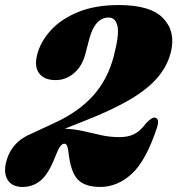

<svg xmlns="http://www.w3.org/2000/svg" viewBox="-35 -731 703 761"><path d="M-11 -87.5Q9.5 -170.5 94.5 -203.5L183.5 -245Q277.5 -288.5 334.8 -352.5Q392 -416.5 416 -508.5Q438.5 -595 430.5 -628.2Q422.5 -661.5 396 -661.5Q341.5 -661.5 319 -577L303 -516Q290.5 -468.5 258.2 -441Q226 -413.5 185.5 -413.5Q140 -413.5 120 -440.5Q100 -467.5 112.5 -515Q125.5 -565.5 165.8 -610.2Q206 -655 273.8 -683Q341.5 -711 436.5 -711Q563.5 -711 613.2 -657.2Q663 -603.5 641.5 -521.5Q628 -469.5 590.5 -424.8Q553 -380 482.8 -338Q412.5 -296 301.5 -252.5L222 -221Q262.5 -219 297.8 -210.8Q333 -202.5 367.2 -195Q401.5 -187.5 438.5 -187.5Q473.5 -187.5 497.5 -199.8Q521.5 -212 543.5 -242Q565.5 -265 577 -265Q586.5 -264.5 590.2 -255.8Q594 -247 587.5 -226Q544.5 -95 487.8 -42.5Q431 10 362 10Q301.5 10 273 -19.8Q244.5 -49.5 236 -131Q233.5 -148.5 229.8 -155Q226 -161.5 219.5 -161.5Q212 -161.5 204 -151.2Q196 -141 185 -112.5Q158 -42.5 126.8 -16.2Q95.5 10 55 10Q13.5 10 -4 -17Q-21.5 -44 -11 -87.5Z"/></svg>

Font: Fraunces 144pt Soft Black
Style: Italic
Weight: 900
Italic angle: -16°
Version: Version 1.000;[b76b70a41]